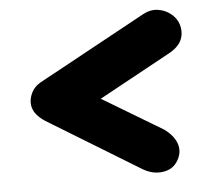

<svg xmlns="http://www.w3.org/2000/svg" viewBox="-42 -591 626 575"><g transform="rotate(-5 271.0 -304.0)"><path d="M136 -229 80.5 -359 406.5 -537Q429 -549.5 451 -546.8Q473 -544 490 -531Q507 -518 513.5 -499.5Q522 -474 512.5 -451.2Q503 -428.5 469 -411ZM365 -75.5 88 -244.5Q58 -264 51.2 -287Q44.5 -310 58 -335.5Q72.5 -361 103.5 -367Q134.5 -373 163.5 -353.5L440.5 -187.5Q471 -165 478.2 -138.8Q485.5 -112.5 468 -87Q453.5 -65.5 424 -61.8Q394.5 -58 365 -75.5Z"/></g></svg>

Font: Edu NSW ACT Hand Pre
Style: Regular
Weight: 400
Designer: Tina and Corey Anderson, Eben Sorkin, Mirko Velimirovic
Foundry: Sorkin Type Co.
Version: Version 2.000